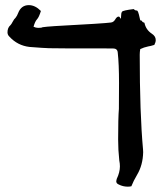

<svg xmlns="http://www.w3.org/2000/svg" viewBox="-20 -717 641 738"><path d="M471.2 0.5Q452.6 0.5 436.5 -7.8Q426.8 -11.7 426.8 -20.5Q426.8 -22.9 428.7 -29.3Q440.9 -54.7 440.9 -77.6Q440.9 -88.9 438.5 -100.1Q434.1 -140.6 434.1 -180.7Q434.1 -264.2 437 -298.3Q437.5 -309.1 437.5 -397.5Q437.5 -471.7 432.6 -514.6Q431.6 -530.8 414.1 -530.8Q181.6 -530.8 168.5 -531.7Q148.9 -532.2 93.3 -536.6Q47.4 -542 16.1 -576.2Q8.8 -583 8.8 -592.8Q8.8 -610.4 20 -620.1Q23.4 -623 28.8 -633.5Q34.2 -644 39.6 -648.4Q45.9 -656.2 49.8 -667Q61.5 -697.3 90.8 -697.3Q115.2 -697.3 137.2 -674.8Q129.9 -650.9 122.3 -642.8Q114.7 -634.8 108.9 -614.3Q117.7 -609.9 126.5 -609.9Q140.6 -609.9 143.1 -612.3Q155.3 -614.3 190.9 -616.7Q382.3 -627 405.8 -630.4Q416.5 -631.3 422.9 -642.3Q429.2 -653.3 436 -653.3Q438.5 -653.3 440.2 -650.9Q441.9 -648.4 442.9 -646.7Q443.8 -645 444.3 -645Q445.3 -645 445.3 -653.8Q445.3 -667 449.2 -672.1Q453.1 -677.2 493.7 -682.1Q499 -676.8 503.9 -676.8L507.3 -676.3Q511.2 -672.4 513.9 -661.1Q516.6 -649.9 519 -639.2Q526.4 -637.7 526.4 -635Q526.4 -632.3 535.2 -629.4Q540.5 -603 563 -587.9Q578.6 -578.1 578.6 -563Q578.6 -554.7 573.2 -544.4Q558.1 -539.6 549.8 -538.6Q533.2 -535.2 519 -528.3Q517.1 -517.1 517.1 -506.8Q517.1 -281.2 529.8 -142.1L530.3 -132.3Q529.3 -82.5 506.8 -44.9Q492.7 -21 484.9 -1Q478 0.5 471.2 0.5Z"/></svg>

Font: Kurland
Style: Regular
Weight: 400
Designer: GGBot
Version: 0.22